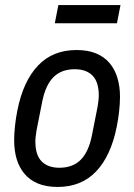

<svg xmlns="http://www.w3.org/2000/svg" viewBox="-20 -728 531 760"><path d="M208 12Q163 12 130.5 -1.5Q98 -15 77 -40Q56 -65 46 -98.5Q36 -132 36 -173Q36 -199 39.5 -231Q43 -263 49 -292Q72 -407 130.5 -468.5Q189 -530 283 -530Q328 -530 360.5 -516.5Q393 -503 414 -478Q435 -453 445 -419Q455 -385 455 -345Q455 -319 451.5 -287Q448 -255 442 -226Q419 -111 360.5 -49.5Q302 12 208 12ZM215 -64Q268 -64 299.5 -95.5Q331 -127 344 -193L366 -304Q368 -316 369.5 -328Q371 -340 371 -350Q371 -404 346 -429Q321 -454 276 -454Q223 -454 191.5 -422.5Q160 -391 147 -325L125 -214Q123 -202 121.5 -190Q120 -178 120 -168Q120 -114 145 -89Q170 -64 215 -64ZM211 -708H457L443 -636H197Z"/></svg>

Font: IBM Plex Sans Cond Text
Style: Italic
Weight: 450
Width: 3
Italic angle: -11°
Designer: Mike Abbink, Paul van der Laan, Pieter van Rosmalen
Foundry: Bold Monday
Version: Version 1.3